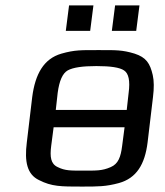

<svg xmlns="http://www.w3.org/2000/svg" viewBox="-20 -679 608 709"><path d="M545 -321C549 -353 549 -380 544 -402C534 -445 520 -467 477 -481C431 -495 407 -494 344 -494C281 -494 256 -495 207 -481C141 -462 110 -405 99 -321L79 -153C70 -82 80 -35 124 -14C171 10 205 10 282 10C343 10 371 10 419 -3C484 -21 515 -72 525 -153ZM193 -336C199 -381 211 -408 230 -419C250 -430 285 -435 336 -435C388 -435 422 -430 438 -419C455 -408 461 -381 455 -336L448 -273H186ZM431 -140C426 -100 417 -74 389 -62C357 -48 336 -49 289 -49C242 -49 221 -48 193 -62C167 -74 164 -100 169 -140L178 -209H440ZM313 -565 325 -659H235L223 -565ZM483 -565 495 -659H405L393 -565Z"/></svg>

Font: Gamestation Text
Style: Italic
Weight: 400
Designer: Jonas Hecksher
Foundry: Jonas Hecksher, Playtypeª, e-types AS
Version: Version 1.003